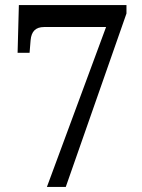

<svg xmlns="http://www.w3.org/2000/svg" viewBox="-20 -733 558 753"><path d="M164 0H238L476 -680V-713H54L49 -526H96L100 -575C103 -610 120 -627 153 -627H396Z"/></svg>

Font: Noto Serif Tamil SemiCondensed Medium
Style: Regular
Weight: 500
Width: 4
Designer: Indian Type Foundry, Tom Grace, and the Monotype Design Team
Foundry: Monotype Imaging Inc.
Version: Version 2.004